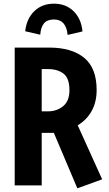

<svg xmlns="http://www.w3.org/2000/svg" viewBox="-20 -1009 591 1045"><path d="M401 16 273 -286H207V0H60V-750H248Q370 -750 438 -694.5Q506 -639 506 -519Q506 -455 479.5 -406Q453 -357 403 -327L536 -33ZM207 -403H241Q289 -403 323.5 -431Q358 -459 358 -518Q358 -583 326 -608Q294 -633 241 -633H207ZM348 -819Q340 -903 274 -903Q237 -903 219.5 -882Q202 -861 199 -820L117 -839Q125 -908 167 -948.5Q209 -989 274 -989Q338 -989 380 -948.5Q422 -908 429 -838Z"/></svg>

Font: Freeman
Style: Regular
Weight: 400
Designer: Vernon Adams, Aoife Mooney, Rodrigo Fuenzalida
Foundry: Rodrigo Fuenzalida
Version: Version 1.000; ttfautohint (v1.8.4.7-5d5b)